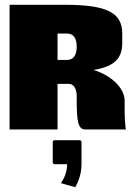

<svg xmlns="http://www.w3.org/2000/svg" viewBox="-20 -540 555 801"><path d="M234 224 294 241C310 213 320 180 320 145V50L315 45H205L200 50V140L205 145H260C260 173 251 200 234 224ZM220 -400H260C286 -400 300 -381 300 -345C300 -309 286 -290 260 -290H220ZM20 -520V0H220V-190H268C287 -190 300 -170 300 -140V-120C300 -35 306 0 335 0H505C502 -20 500 -49 500 -80V-120C500 -176 437 -229 370 -248C456 -262 490 -296 490 -360V-400C490 -488 425 -520 250 -520Z"/></svg>

Font: MikodacsPCS
Style: Regular
Weight: 900
Designer: gluk (gluksza@wp.pl)
Foundry: gluk (gluksza@wp.pl)
Version: Version 0.27